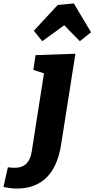

<svg xmlns="http://www.w3.org/2000/svg" viewBox="-154 -854 550 1118"><path d="M182 -825 276 -834 376 -666 311 -614 220 -707 92 -614 43 -675ZM40 -447 53 -533 285 -541 202 -13Q162 244 -58 244Q-87 244 -134 235L-108 120Q-100 121 -91 122Q-82 123 -70 123Q-24 123 0 98.5Q24 74 31 27L102 -427Z"/></svg>

Font: Bitter Pro ExtraBold
Style: Italic
Weight: 800
Italic angle: -9°
Designer: Sol Matas, and Bitter project Authors
Foundry: Sol Matas
Version: Version 1.010